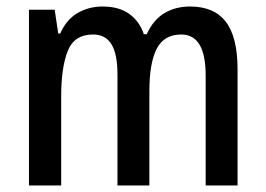

<svg xmlns="http://www.w3.org/2000/svg" viewBox="-20 -570 817 590"><path d="M564 -550Q638 -550 674 -503Q710 -456 710 -357V0H612V-338Q612 -464 537 -464Q484 -464 461.5 -420Q439 -376 439 -290V0H341V-340Q341 -404 322.5 -434Q304 -464 266 -464Q208 -464 188 -413Q168 -362 168 -274V0H69V-540H148L159 -467H165Q184 -510 218.5 -530Q253 -550 295 -550Q346 -550 377.5 -527Q409 -504 422 -465H431Q451 -509 485 -529.5Q519 -550 564 -550Z"/></svg>

Font: Noto Sans Telugu Condensed Medium
Style: Regular
Weight: 500
Width: 3
Designer: Jelle Bosma - Monotype Design Team
Foundry: Monotype Imaging Inc.
Version: Version 2.005; ttfautohint (v1.8.4.7-5d5b)